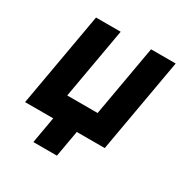

<svg xmlns="http://www.w3.org/2000/svg" viewBox="-160 -681 919 952"><g transform="rotate(30 300.0 -205.0)"><path d="M185.5 -11H24.5L119.5 -550H260.5L189 -144H363L434.5 -550H575.5L480.5 -11H320.5L294 140H159Z"/></g></svg>

Font: JuliaMono Black
Style: Italic
Weight: 900
Italic angle: -9°
Monospace: yes
Designer: cormullion
Foundry: corm
Version: Version 0.057; ttfautohint (v1.8.4)